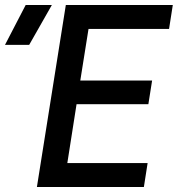

<svg xmlns="http://www.w3.org/2000/svg" viewBox="-98 -750 718 770"><path d="M50 0H479L494 -96H172L209 -332H497L512 -427H224L257 -634H580L595 -730H166ZM-78 -570H19L110 -730H5Z"/></svg>

Font: JetBrains Mono SemiBold
Style: Italic
Weight: 472
Italic angle: -9°
Monospace: yes
Designer: Philipp Nurullin, Konstantin Bulenkov
Foundry: JetBrains
Version: Version 2.305